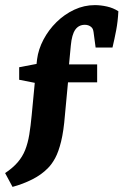

<svg xmlns="http://www.w3.org/2000/svg" viewBox="-41 -533 496 751"><path d="M147 124Q122 150 85.5 168.5Q49 187 8 198L-21 144Q9 124 28 102Q47 80 57.5 53.5Q68 27 73.5 -6.5Q79 -40 83 -83L95 -209L34 -221V-270L102 -283L104 -301Q109 -340 129 -378Q149 -416 180 -446.5Q211 -477 249.5 -495Q288 -513 330 -513Q353 -513 377.5 -507.5Q402 -502 422 -489Q420 -449 413.5 -415Q407 -381 399 -347H333L325 -407Q324 -414 322 -419Q320 -424 315 -428Q310 -432 304 -434Q298 -436 291 -436Q267 -436 253.5 -417Q240 -398 236 -355L229 -281H339V-211H225L213 -83Q208 -20 198 20.5Q188 61 175 85Q162 109 147 124Z"/></svg>

Font: Rasa
Style: Bold
Weight: 700
Designer: Anna Giedrys (Yrsa+Rasa design), David Brezina (Yrsa art-direction, Rasa art-direction, design)
Foundry: Rosetta Type Foundry
Version: Version 2.004